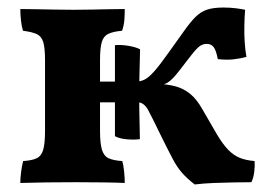

<svg xmlns="http://www.w3.org/2000/svg" viewBox="-20 -484 714 510"><path d="M33.9 2Q33.9 -11.1 36.2 -28.3Q38.5 -45.6 41.5 -56.2Q65.1 -57.7 77.6 -63.7Q90.1 -69.8 94.9 -86.6Q99.6 -103.5 99.6 -136.2V-323.8Q99.6 -356.6 94.9 -372.2Q90.1 -387.7 77.6 -393.5Q65.1 -399.2 41 -402.3Q37.5 -413.4 35.7 -429.9Q33.9 -446.4 33.9 -460Q49.4 -460 75 -459.5Q100.5 -459 128.1 -458.5Q155.6 -458 175.7 -458Q196.3 -458 221.1 -458.5Q245.8 -459 269.8 -459.5Q293.8 -460 311.4 -460Q311.4 -445.9 310.4 -431.7Q309.4 -417.5 304.3 -402.3Q280.7 -400.2 267.9 -394.2Q255.1 -388.2 250.4 -372.4Q245.7 -356.6 245.7 -323.8V-136.2Q245.7 -103.5 250.7 -86.6Q255.7 -69.8 268.4 -63.7Q281.2 -57.7 304.8 -56.2Q307.8 -46.6 309.6 -29.4Q311.4 -12.1 311.4 2Q289.4 1 255.4 0.5Q221.3 0 181.4 0Q142.4 0 102.5 0.5Q62.7 1 33.9 2ZM497.2 6Q476.8 -9.9 463.6 -24.8Q450.4 -39.7 438 -63.4Q425.5 -87.1 405.5 -127.7Q384.9 -170.4 373.7 -191.3Q362.5 -212.2 345.7 -212.2H235.2V-267.3H340.5Q353.5 -267.3 364.4 -272.8Q375.2 -278.2 390 -294.9Q404.8 -311.6 427.3 -343.5Q452.4 -378.4 468.7 -401.4Q484.9 -424.4 498.8 -438.5Q512.6 -452.5 529.7 -458.3Q546.9 -464 573.6 -464Q591.8 -464 606.9 -462Q622.1 -460 631.1 -458Q629.6 -441 629.1 -417.5Q628.5 -394.1 630 -371.7Q631.5 -349.3 634.6 -332.9Q619.9 -328.9 601.9 -326.6Q584 -324.3 558.5 -326.9Q554.1 -350.6 547.4 -359Q540.6 -367.5 529.1 -367.5Q516.1 -367.5 505.6 -357.4Q495.1 -347.4 476.3 -322.3Q458.5 -298.6 447 -284.9Q435.5 -271.2 426 -265.1Q416.4 -259.1 403.4 -257.1L398.3 -261.2Q426.2 -260.2 447.1 -254.4Q468 -248.7 485.4 -234.5Q502.8 -220.2 517.9 -193.2Q540.9 -152.8 556.3 -126.9Q571.8 -101 586 -86.3Q600.2 -71.6 616.5 -64.9Q632.7 -58.2 656.3 -56.2Q657.3 -43.1 655.3 -27.1Q653.3 -11.1 647.7 0Q629.7 0 603.2 0.5Q576.6 1 548.7 2Q520.9 3 497.2 6ZM351.6 -114.3Q336 -112.3 316.5 -114Q296.9 -115.8 285.3 -122.3V-364.1Q301 -365.6 321 -362.3Q341 -359 352.1 -353Q351.1 -313.5 350.4 -284.2Q349.6 -255 349.6 -238.4Q349.6 -221.8 350.1 -188.3Q350.6 -154.7 351.6 -114.3Z"/></svg>

Font: Vollkorn
Style: Regular
Weight: 400
Designer: Friedrich Althausen
Foundry: Friedrich Althausen
Version: Version 5.001